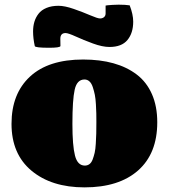

<svg xmlns="http://www.w3.org/2000/svg" viewBox="-20 -789 723 822"><path d="M535.2 -766.1Q550.3 -727.1 550.3 -696.3Q550.3 -647.5 525.6 -617.7Q501 -587.9 448.7 -587.9Q418.5 -587.9 377.9 -602.8Q337.4 -617.7 304.7 -632.6Q272 -647.5 260.7 -647.5Q238.3 -647.5 238.3 -623L238.8 -591.8Q236.8 -584.5 190.4 -584.5Q130.4 -584.5 128.9 -591.8Q121.6 -625 121.6 -654.3Q121.6 -676.8 127.2 -695.6Q132.8 -714.4 145 -730.2Q157.2 -746.1 179 -755.1Q200.7 -764.2 230.5 -764.2Q257.3 -764.2 295.9 -750.7Q334.5 -737.3 366.2 -723.6Q397.9 -710 408.2 -710Q418.5 -710 425.3 -715.6Q432.1 -721.2 432.1 -731.4V-765.1Q432.1 -765.6 439.9 -766.4Q447.8 -767.1 461.7 -768.1Q475.6 -769 487.8 -769Q517.1 -769 535.2 -766.1ZM341.8 13.2Q200.7 13.2 115 -58.1Q29.3 -129.4 29.3 -258.8Q29.3 -387.7 108.2 -460.9Q187 -534.2 335.9 -534.2Q408.2 -534.2 465.8 -518.1Q523.4 -502 565.7 -469.7Q607.9 -437.5 630.6 -385.7Q653.3 -334 653.3 -265.6Q653.3 -131.8 571.3 -59.3Q489.3 13.2 341.8 13.2ZM290 -258.3Q290 -166 301 -123Q312 -80.1 343.3 -80.1Q354.5 -80.1 363 -86.4Q371.6 -92.8 376.7 -106.4Q381.8 -120.1 385.3 -135Q388.7 -149.9 390.1 -173.8Q391.6 -197.8 392.1 -217.3Q392.6 -236.8 392.6 -266.6Q392.6 -289.1 392.3 -303.5Q392.1 -317.9 390.6 -342.5Q389.2 -367.2 386 -383.1Q382.8 -398.9 377.4 -415.5Q372.1 -432.1 363 -440.4Q354 -448.7 341.8 -448.7Q309.6 -448.7 299.8 -405.3Q290 -361.8 290 -258.3Z"/></svg>

Font: Coustard Black
Style: Regular
Weight: 900
Foundry: vernon adams
Version: Version 1.001;